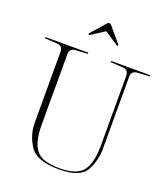

<svg xmlns="http://www.w3.org/2000/svg" viewBox="-168 -1060 1022 1180"><g transform="rotate(20 343.5 -470.5)"><path d="M549.8 -675.8Q549.8 -716.3 511.2 -718.5Q472.7 -720.7 431.2 -723.1V-731H686.5V-723.1Q645.5 -720.7 606.9 -718.5Q568.4 -716.3 568.4 -675.8V-215.3Q569.8 -134.3 533.4 -64.7Q497.1 4.9 356.9 4.9Q210.4 4.9 165 -64.7Q119.6 -134.3 119.6 -215.3V-675.8Q119.6 -716.3 81.3 -718.5Q43 -720.7 1.5 -723.1V-731H282.2V-723.1Q241.2 -720.7 202.6 -718.5Q164.1 -716.3 164.1 -675.8V-215.3Q164.1 -106.9 202.4 -54.9Q240.7 -2.9 356.9 -2.9Q473.1 -2.9 511.5 -56.6Q549.8 -110.4 549.8 -215.3ZM354.5 -939.5 439 -839.8 435.5 -830.1 340.8 -892.6 247.6 -833 244.1 -842.8 329.1 -939.9Q341.3 -952.6 354.5 -939.5Z"/></g></svg>

Font: Tartlers End
Style: Regular
Weight: 200
Designer: Peter Wiegel
Foundry: Peter Wiegel
Version: Version 1.000 2013 initial release